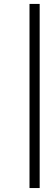

<svg xmlns="http://www.w3.org/2000/svg" viewBox="-20 -805 279 969"><path d="M128.9 144V-785.2H180.2V144Z"/></svg>

Font: Dehuti Alt
Style: Bold-Italic
Weight: 700
Version: Version 1.2